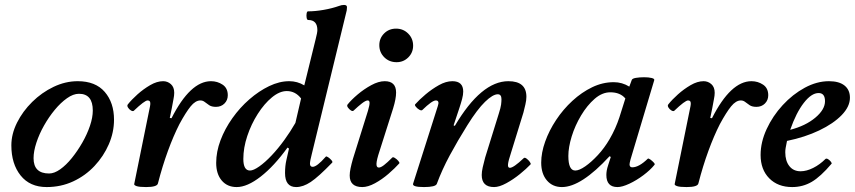

<svg xmlns="http://www.w3.org/2000/svg" viewBox="-20 -745 3464 778"><path d="M169 13Q101 13 63.5 -34Q26 -81 26 -156Q26 -202 49 -248Q72 -294 110.5 -332Q149 -370 197 -393Q245 -416 295 -416Q367 -416 404.5 -372.5Q442 -329 442 -260Q442 -209 421 -160.5Q400 -112 363 -72.5Q326 -33 276.5 -10Q227 13 169 13ZM179 -42Q200 -42 224 -59Q248 -76 271 -104.5Q294 -133 313.5 -167Q333 -201 344.5 -235Q356 -269 356 -297Q356 -365 300 -365Q277 -365 251.5 -347Q226 -329 202 -300Q178 -271 158.5 -236.5Q139 -202 127.5 -167Q116 -132 116 -104Q116 -42 179 -42Z M572 13Q544 13 533 9Q522 5 524 0L588 -315Q589 -320 589 -322.5Q589 -325 589 -327Q589 -338 578 -338Q566 -338 522 -296Q518 -293 510.5 -297.5Q503 -302 498.5 -309.5Q494 -317 498 -322Q513 -341 537 -362.5Q561 -384 588.5 -400Q616 -416 641 -416Q659 -416 672.5 -404Q686 -392 686 -369Q686 -358 683 -343.5Q680 -329 676 -306L668 -267L675 -266Q751 -416 835 -416Q861 -416 882 -402Q903 -388 903 -359Q903 -339 889.5 -325.5Q876 -312 855 -312Q838 -312 828 -318.5Q818 -325 810 -331.5Q802 -338 792 -338Q772 -338 752.5 -314Q733 -290 707 -242Q683 -195 660.5 -133.5Q638 -72 620 -2Q617 13 572 13Z M939 13Q901 13 878.5 -13.5Q856 -40 856 -85Q856 -130 873.5 -176.5Q891 -223 921.5 -266Q952 -309 990.5 -342.5Q1029 -376 1070.5 -396Q1112 -416 1152 -416Q1185 -416 1213 -399L1259 -586Q1266 -613 1266 -623Q1266 -664 1229 -664Q1224 -664 1222.5 -673Q1221 -682 1222.5 -690.5Q1224 -699 1228 -699Q1257 -699 1291.5 -705Q1326 -711 1354 -721Q1364 -725 1374 -725Q1386 -725 1386 -716Q1386 -711 1385 -703L1243 -119Q1240 -108 1238 -97.5Q1236 -87 1236 -82Q1236 -69 1247 -69Q1264 -69 1300 -110Q1302 -113 1309.5 -108Q1317 -103 1323 -96Q1329 -89 1326 -86Q1270 -28 1239 -7.5Q1208 13 1180 13Q1135 13 1135 -44Q1135 -73 1140.5 -96.5Q1146 -120 1151 -143L1145 -147Q1091 -72 1036.5 -29.5Q982 13 939 13ZM993 -54Q1007 -54 1030.5 -70.5Q1054 -87 1080.5 -115Q1107 -143 1132 -177.5Q1157 -212 1177 -247L1200 -346Q1177 -376 1142 -376Q1113 -376 1082 -350.5Q1051 -325 1024.5 -283.5Q998 -242 982 -194Q966 -146 966 -101Q966 -54 993 -54Z M1587 -493Q1557 -493 1537 -513Q1517 -533 1517 -562Q1517 -590 1536.5 -609.5Q1556 -629 1585 -629Q1614 -629 1634 -609Q1654 -589 1654 -560Q1654 -532 1634.5 -512.5Q1615 -493 1587 -493ZM1448 13Q1397 13 1397 -34Q1397 -46 1400.5 -63Q1404 -80 1410 -101L1471 -296Q1478 -320 1477.5 -329Q1477 -338 1470 -338Q1462 -338 1447 -326.5Q1432 -315 1413 -297Q1409 -293 1402 -297.5Q1395 -302 1390 -309Q1385 -316 1388 -321Q1403 -340 1429 -362Q1455 -384 1484.5 -400Q1514 -416 1539 -416Q1585 -416 1585 -370Q1585 -345 1573 -306L1518 -133Q1506 -97 1505.5 -81.5Q1505 -66 1515 -66Q1523 -66 1536 -76Q1549 -86 1569 -106Q1572 -110 1580 -105Q1588 -100 1594 -93Q1600 -86 1598 -83Q1580 -63 1554 -40.5Q1528 -18 1499.5 -2.5Q1471 13 1448 13Z M1698 13Q1649 13 1654 -1L1754 -315Q1762 -338 1746 -338Q1731 -338 1691 -299Q1687 -296 1679 -300.5Q1671 -305 1665 -312.5Q1659 -320 1663 -323Q1679 -341 1704.5 -362.5Q1730 -384 1758.5 -400Q1787 -416 1813 -416Q1857 -416 1857 -374Q1857 -361 1852.5 -344Q1848 -327 1841 -306L1818 -237L1823 -235Q1930 -416 2040 -416Q2113 -416 2113 -353Q2113 -339 2109 -322Q2105 -305 2101 -289L2051 -127Q2040 -94 2038.5 -79.5Q2037 -65 2046 -65Q2061 -65 2102 -104Q2106 -108 2113.5 -102.5Q2121 -97 2126.5 -89.5Q2132 -82 2130 -79Q2113 -61 2086.5 -39.5Q2060 -18 2031.5 -2.5Q2003 13 1982 13Q1932 13 1932 -36Q1932 -49 1936 -67Q1940 -85 1946 -107L2001 -284Q2009 -309 2010.5 -321.5Q2012 -334 2012 -343Q2012 -363 1997 -363Q1977 -363 1945.5 -332.5Q1914 -302 1874 -238Q1834 -174 1802.5 -115.5Q1771 -57 1750 0Q1745 13 1698 13Z M2257 13Q2219 13 2196 -14Q2173 -41 2173 -86Q2173 -126 2189 -171Q2205 -216 2233.5 -259Q2262 -302 2299.5 -336.5Q2337 -371 2379.5 -391.5Q2422 -412 2467 -412Q2501 -412 2530 -394L2540 -421Q2542 -427 2557 -429.5Q2572 -432 2590 -432Q2608 -432 2620.5 -429Q2633 -426 2631 -420L2535 -99Q2531 -84 2531 -79Q2531 -67 2542 -67Q2569 -67 2605 -102Q2608 -104 2615.5 -98.5Q2623 -93 2629 -86.5Q2635 -80 2632 -77Q2615 -56 2587 -35Q2559 -14 2530 -0.5Q2501 13 2482 13Q2437 13 2437 -36Q2437 -44 2438.5 -53.5Q2440 -63 2445 -78L2455 -109L2450 -112Q2335 13 2257 13ZM2311 -54Q2327 -54 2351.5 -71Q2376 -88 2402.5 -116.5Q2429 -145 2450 -181Q2475 -224 2490 -270L2514 -346Q2493 -371 2453 -371Q2420 -371 2389.5 -344.5Q2359 -318 2334.5 -277Q2310 -236 2296.5 -192Q2283 -148 2283 -113Q2283 -54 2311 -54Z M2762 13Q2734 13 2723 9Q2712 5 2714 0L2778 -315Q2779 -320 2779 -322.5Q2779 -325 2779 -327Q2779 -338 2768 -338Q2756 -338 2712 -296Q2708 -293 2700.5 -297.5Q2693 -302 2688.5 -309.5Q2684 -317 2688 -322Q2703 -341 2727 -362.5Q2751 -384 2778.5 -400Q2806 -416 2831 -416Q2849 -416 2862.5 -404Q2876 -392 2876 -369Q2876 -358 2873 -343.5Q2870 -329 2866 -306L2858 -267L2865 -266Q2941 -416 3025 -416Q3051 -416 3072 -402Q3093 -388 3093 -359Q3093 -339 3079.5 -325.5Q3066 -312 3045 -312Q3028 -312 3018 -318.5Q3008 -325 3000 -331.5Q2992 -338 2982 -338Q2962 -338 2942.5 -314Q2923 -290 2897 -242Q2873 -195 2850.5 -133.5Q2828 -72 2810 -2Q2807 13 2762 13Z M3190 13Q3132 13 3097 -22.5Q3062 -58 3062 -117Q3062 -169 3086.5 -222Q3111 -275 3151.5 -319Q3192 -363 3241 -389.5Q3290 -416 3339 -416Q3380 -416 3402 -398.5Q3424 -381 3424 -349Q3424 -313 3390.5 -278.5Q3357 -244 3299.5 -216.5Q3242 -189 3169 -174Q3165 -154 3163.5 -145.5Q3162 -137 3162 -128Q3162 -93 3178.5 -72Q3195 -51 3224 -51Q3248 -51 3275 -64.5Q3302 -78 3325 -101Q3329 -104 3335.5 -100Q3342 -96 3347 -89.5Q3352 -83 3349 -81Q3305 -29 3269 -8Q3233 13 3190 13ZM3182 -219Q3244 -235 3283.5 -268Q3323 -301 3323 -335Q3323 -368 3297 -368Q3268 -368 3237 -328Q3206 -288 3182 -219Z"/></svg>

Font: Junicode SmExp
Style: Bold Italic
Weight: 700
Width: 6
Italic angle: -11°
Designer: Peter S. Baker
Version: Version 2.205; ttfautohint (v1.8.4)